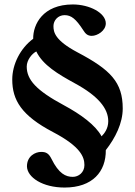

<svg xmlns="http://www.w3.org/2000/svg" viewBox="-20 -727 606 862"><path d="M35 -370C35 -277 77 -208 218 -134C342 -69 359 -22 359 14C359 48 332 67 307 67C275 67 244 53 211 -14C199 -38 187 -45 165 -45C138 -45 101 -26 101 20C102 69 171 115 270 115C396 115 456 43 455 -53C498 -108 531 -174 531 -240C531 -358 476 -414 328 -492C226 -546 220 -583 220 -610C220 -635 240 -659 270 -659C300 -659 321 -642 354 -591C363 -577 372 -566 392 -566C417 -566 455 -589 455 -622C455 -669 382 -707 307 -707C172 -707 128 -617 129 -553C71 -510 35 -438 35 -370ZM100 -428C100 -457 123 -486 143 -496C172 -435 241 -394 316 -353C421 -296 466 -240 466 -183C466 -150 449 -128 436 -115C409 -165 344 -213 266 -255C143 -321 100 -369 100 -428Z"/></svg>

Font: Heuristica
Style: Bold
Weight: 700
Version: Version 1.0.1